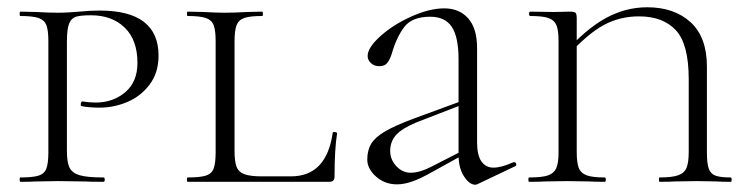

<svg xmlns="http://www.w3.org/2000/svg" viewBox="-20 -500 2037 528"><path d="M265 -12Q268 -12 268 -6Q268 0 265 0Q230 0 211 -1L139 -2L80 -1Q64 0 36 0Q34 0 34 -6Q34 -12 36 -12Q70 -12 86 -17Q102 -22 107.5 -36.5Q113 -51 113 -81V-387Q113 -417 107.5 -431Q102 -445 86 -450.5Q70 -456 36 -456Q34 -456 34 -462Q34 -468 36 -468L80 -467Q116 -465 138 -465Q155 -465 170.5 -466Q186 -467 198 -468Q228 -471 254 -471Q416 -471 416 -347Q416 -300 391.5 -267.5Q367 -235 330 -219.5Q293 -204 254 -204Q225 -204 205 -208Q202 -208 202 -213Q202 -216 203.5 -219Q205 -222 207 -221Q225 -218 243 -218Q291 -218 324.5 -246.5Q358 -275 358 -327Q358 -390 323 -424Q288 -458 230 -458Q202 -458 189 -454Q176 -450 170 -435Q164 -420 164 -385V-85Q164 -53 171.5 -38.5Q179 -24 199.5 -18Q220 -12 265 -12Z M700 -15H780Q878 -15 895 -135Q895 -137 899 -137Q902 -137 904.5 -136Q907 -135 907 -133Q900 -90 900 -15Q900 -7 896.5 -3.5Q893 0 885 0H496Q494 0 494 -6Q494 -12 496 -12Q530 -12 546 -17Q562 -22 567.5 -36.5Q573 -51 573 -81V-387Q573 -417 567.5 -431Q562 -445 546 -450.5Q530 -456 496 -456Q494 -456 494 -462Q494 -468 496 -468L540 -467Q576 -465 598 -465Q623 -465 659 -467L701 -468Q703 -468 703 -462Q703 -456 701 -456Q667 -456 651.5 -450.5Q636 -445 630.5 -430.5Q625 -416 625 -386V-85Q625 -56 630.5 -41.5Q636 -27 652 -21Q668 -15 700 -15Z M1287 8Q1271 8 1256 -15Q1241 -38 1241 -74V-337Q1241 -398 1222.5 -426Q1204 -454 1163 -454Q1113 -454 1091.5 -425.5Q1070 -397 1057 -351Q1052 -336 1045 -327Q1038 -318 1023 -318Q1009 -318 1000 -326.5Q991 -335 991 -346Q991 -369 1026 -400.5Q1061 -432 1111 -454.5Q1161 -477 1202 -477Q1243 -477 1267.5 -449.5Q1292 -422 1292 -367V-108Q1292 -73 1304 -56Q1316 -39 1337 -39Q1359 -39 1392 -54H1394Q1398 -54 1399.5 -49.5Q1401 -45 1397 -43L1294 6Q1290 8 1287 8ZM990 -61Q990 -87 1001 -105Q1012 -123 1039.5 -139Q1067 -155 1118 -174L1246 -221L1248 -211L1124 -163Q1084 -146 1068.5 -128Q1053 -110 1053 -85Q1053 -61 1070 -43Q1087 -25 1109 -25Q1134 -25 1165 -41L1255 -87L1257 -76L1172 -29Q1137 -9 1114 -1Q1091 7 1072 7Q1038 7 1014 -14.5Q990 -36 990 -61Z M1643 -12Q1646 -12 1646 -6Q1646 0 1643 0Q1616 0 1601 -1L1539 -2L1479 -1Q1463 0 1435 0Q1433 0 1433 -6Q1433 -12 1435 -12Q1470 -12 1486.5 -17.5Q1503 -23 1509.5 -37Q1516 -51 1516 -81V-387Q1516 -417 1510 -431Q1504 -445 1488 -450.5Q1472 -456 1438 -456Q1435 -456 1435 -462Q1435 -468 1438 -468L1503 -467L1548 -468Q1560 -468 1563 -464.5Q1566 -461 1566 -449V-83Q1566 -53 1571.5 -38.5Q1577 -24 1593 -18Q1609 -12 1643 -12ZM1760 -480Q1834 -480 1879 -439Q1924 -398 1924 -317V-81Q1924 -51 1929 -36.5Q1934 -22 1947.5 -17Q1961 -12 1990 -12Q1992 -12 1992 -6Q1992 0 1990 0Q1965 0 1951 -1L1898 -2L1835 -1Q1820 0 1794 0Q1792 0 1792 -6Q1792 -12 1794 -12Q1828 -12 1845 -18Q1862 -24 1868 -38.5Q1874 -53 1874 -83V-282Q1874 -379 1838.5 -417Q1803 -455 1737 -455Q1685 -455 1641 -431.5Q1597 -408 1541 -347L1532 -354Q1591 -420 1645.5 -450Q1700 -480 1760 -480Z"/></svg>

Font: Cormorant Unicase Light
Style: Regular
Weight: 300
Designer: Christian Thalmann (Catharsis Fonts)
Foundry: Catharsis Fonts
Version: Version 4.000